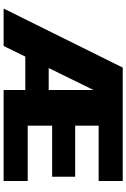

<svg xmlns="http://www.w3.org/2000/svg" viewBox="166 -882 715 1088"><g transform="rotate(90 524.0 -337.5)"><path d="M28 0H240L535.5 -603.5V-675H362.5ZM211 -123H532V-255.5H250.5ZM489.5 0H1005V-136.5H691.5V-275H981V-405.5H691.5V-538.5H1005V-675H489.5Z"/></g></svg>

Font: Anybody UltraCondensed Thin ExtraBold
Style: Regular
Weight: 800
Version: Version 1.111